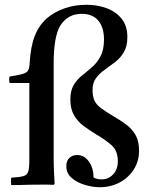

<svg xmlns="http://www.w3.org/2000/svg" viewBox="-20 -775 641 805"><path d="M103 -104V-427H20Q17 -442 20 -454Q58 -460 75 -465Q92 -470 97.5 -479Q103 -488 104 -507Q108 -578 125 -622.5Q142 -667 175 -697Q206 -724 249 -739.5Q292 -755 343 -755Q387 -755 426 -741Q465 -727 489.5 -697Q514 -667 514 -620Q514 -581 499.5 -556.5Q485 -532 463 -515Q441 -498 419 -482.5Q397 -467 382.5 -447.5Q368 -428 368 -398Q368 -372 375.5 -354.5Q383 -337 403 -322Q423 -307 460 -285Q486 -270 509.5 -252.5Q533 -235 548 -209.5Q563 -184 563 -144Q563 -99 541 -64.5Q519 -30 481.5 -10Q444 10 398 10Q370 10 337 0.5Q304 -9 281 -28.5Q258 -48 258 -78Q258 -101 271 -113Q284 -125 303 -125Q333 -125 352.5 -98Q372 -71 372 -31Q386 -23 406 -23Q435 -23 454.5 -44Q474 -65 474 -99Q474 -143 448 -166Q422 -189 381 -213Q355 -229 330.5 -247Q306 -265 290.5 -291.5Q275 -318 275 -358Q275 -395 289 -418.5Q303 -442 324.5 -459Q346 -476 367 -494.5Q388 -513 402 -540Q416 -567 416 -610Q416 -659 392.5 -688Q369 -717 323 -717Q264 -717 233 -668Q205 -622 205 -509V-119Q205 -81 206.5 -52.5Q208 -24 209 -4L205 0Q193 -1 179.5 -1Q166 -1 160 -1Q126 -1 105 -0.5Q84 0 67 0.5Q50 1 27 1Q25 -15 27 -30Q62 -32 78 -36.5Q94 -41 98.5 -56Q103 -71 103 -104Z"/></svg>

Font: Tiro Devanagari Hindi
Style: Regular
Weight: 400
Designer: Devanagari: John Hudson & Fiona Ross. Latin: John Hudson.
Foundry: Tiro Typeworks Ltd.
Version: Version 1.52